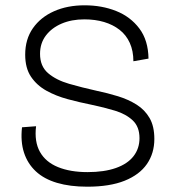

<svg xmlns="http://www.w3.org/2000/svg" viewBox="-20 -692 663 724"><path d="M309 12Q244 12 195 -2.5Q146 -17 115 -46Q84 -75 70.5 -116.5Q57 -158 63 -212L116 -216Q109 -158 130.5 -119.5Q152 -81 198.5 -62Q245 -43 310 -43Q373 -43 417 -58.5Q461 -74 483.5 -103Q506 -132 506 -171Q506 -214 480.5 -238Q455 -262 414 -274.5Q373 -287 325 -297Q280 -306 235.5 -318Q191 -330 155 -350Q119 -370 97 -402.5Q75 -435 75 -486Q75 -544 104 -585.5Q133 -627 183.5 -649.5Q234 -672 299 -672Q364 -672 418 -650.5Q472 -629 505.5 -584.5Q539 -540 540 -471L483 -461Q483 -500 469.5 -530Q456 -560 431 -579.5Q406 -599 372.5 -609Q339 -619 298 -619Q250 -619 212.5 -603Q175 -587 153 -558Q131 -529 131 -489Q131 -442 161.5 -416Q192 -390 240.5 -376Q289 -362 343 -350Q386 -341 425 -329Q464 -317 495 -297.5Q526 -278 544 -247Q562 -216 562 -168Q562 -114 534 -73.5Q506 -33 450 -10.5Q394 12 309 12Z"/></svg>

Font: Bricolage Grotesque 96pt ExtraBold ExtraLight
Style: Regular
Weight: 250
Version: Version 1.001;gftools[0.9.33.dev8+g029e19f]